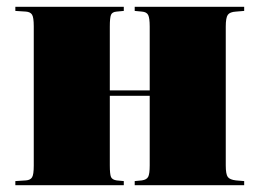

<svg xmlns="http://www.w3.org/2000/svg" viewBox="-20 -543 761 563"><path d="M25 0V-12L56 -14Q69 -15 74 -23Q79 -31 79 -57V-466Q79 -492 74 -500Q69 -508 56 -509L25 -511V-523H343V-511L322 -509Q309 -508 305.5 -499.5Q302 -491 302 -465V-278H419V-465Q419 -490 414.5 -499Q410 -508 396 -509L375 -511V-523H696V-511L672 -509Q654 -508 648 -499.5Q642 -491 642 -465V-58Q642 -32 648 -24Q654 -16 672 -14L696 -12V0H375V-12L396 -14Q410 -16 414.5 -24.5Q419 -33 419 -58V-262H302V-58Q302 -32 305.5 -24Q309 -16 322 -14L343 -12V0Z"/></svg>

Font: Display Black
Style: Regular
Weight: 900
Designer: Latin by Veronika Burian and Jose Scaglione. Greek by Irene Vlachou. Cyrillic by Vera Evstafieva.
Foundry: TypeTogether
Version: Version 3.002